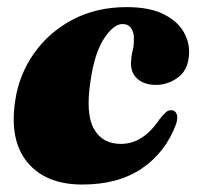

<svg xmlns="http://www.w3.org/2000/svg" viewBox="-20 -494 546 527"><path d="M316 -428Q292 -428 265.8 -388.5Q239.5 -349 228.5 -272Q214.5 -182.5 237.5 -140.8Q260.5 -99 312 -99Q373 -99 418.5 -167.5Q429 -180 435.5 -186Q442 -192 451 -191.5Q460.5 -191 464.8 -181.5Q469 -172 463.5 -154Q435 -76.5 370 -32Q305 12.5 206 12.5Q106.5 12.5 56 -47.5Q5.5 -107.5 21.5 -216.5Q32 -288.5 73 -347Q114 -405.5 179.2 -440Q244.5 -474.5 328 -474.5Q388.5 -474.5 427.5 -455.8Q466.5 -437 484.2 -406.2Q502 -375.5 498.5 -340.5Q495.5 -301 468 -281Q440.5 -261 408.5 -261Q375.5 -261 357 -277.8Q338.5 -294.5 339.5 -322.5Q340.5 -342 344 -354.2Q347.5 -366.5 347.5 -387Q348 -404.5 340.2 -416.2Q332.5 -428 316 -428Z"/></svg>

Font: Fraunces 72pt S000 Black
Style: Italic
Weight: 900
Italic angle: -16°
Version: Version 1.000; ttfautohint (v1.8.3)